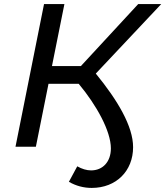

<svg xmlns="http://www.w3.org/2000/svg" viewBox="-20 -720 811 942"><path d="M771 -700H658L377 -396H235L296 -700H196L56 0H156L218 -309H366C453 -205 524 -77 524 8C524 74 484 116 427 116C405 116 382 109 359 96L318 172C353 192 390 202 430 202C550 202 633 119 633 2C633 -100 558 -227 450 -359Z"/></svg>

Font: AWKNG-Font Medium
Style: Italic
Weight: 500
Italic angle: -11.3°
Designer: Awakening Church
Foundry: Awakening Church
Version: Version 1.700;PS 001.700;hotconv 1.0.88;makeotf.lib2.5.64775